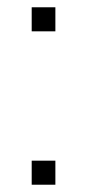

<svg xmlns="http://www.w3.org/2000/svg" viewBox="-20 -507 239 527"><path d="M67 -421V-487H132V-421ZM67 0V-66H132V0Z"/></svg>

Font: Nunito Sans 10pt Condensed ExtraLight
Style: Regular
Weight: 250
Width: 3
Designer: Vernon Adams
Foundry: Vernon Adams
Version: Version 3.101;gftools[0.9.27]